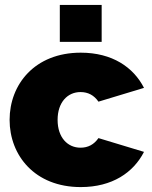

<svg xmlns="http://www.w3.org/2000/svg" viewBox="-20 -750 617 780"><path d="M393 -580V-730H223V-580ZM19 -263C19 -119 121 10 308 10C436 10 522 -49 565 -133L380 -189C362 -163 338 -150 307 -150C255 -150 214 -191 214 -263C214 -335 255 -376 307 -376C338 -376 362 -363 380 -337L565 -393C522 -477 436 -536 308 -536C121 -536 19 -407 19 -263Z"/></svg>

Font: Raleway Black
Style: Regular
Weight: 900
Designer: Matt McInerney, Pablo Impallari, Rodrigo Fuenzalida
Foundry: Matt McInerney, Pablo Impallari, Rodrigo Fuenzalida
Version: Version 3.000g; ttfautohint (v1.5) -l 8 -r 28 -G 28 -x 14 -D